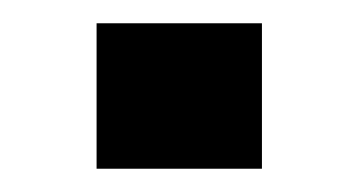

<svg xmlns="http://www.w3.org/2000/svg" viewBox="-20 -145 295 165"><path d="M205.1 0H63V-125H205.1Z"/></svg>

Font: TypoPRO Roboto Slab
Style: Bold
Weight: 700
Designer: Google
Version: Version 1.100263; 2013; ttfautohint (v0.94.20-1c74) -l 8 -r 